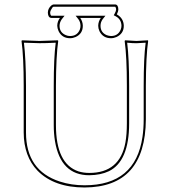

<svg xmlns="http://www.w3.org/2000/svg" viewBox="-20 -828 759 858"><path d="M502 -763.7Q532.2 -746.6 533.2 -712.9Q533.2 -677.7 500.5 -662.6Q488.3 -657.2 476.1 -657.2Q439.9 -657.2 424.3 -689Q418.9 -701.2 418.9 -712.9Q419.4 -732.9 430.7 -748H338.4Q349.6 -732.4 350.1 -712.9Q350.1 -677.2 317.9 -662.6Q305.7 -657.2 293 -657.2Q257.3 -657.2 241.7 -689Q236.3 -701.2 235.8 -712.9Q236.3 -732.9 248 -748H209Q194.8 -749 193.8 -771Q193.8 -789.6 209 -803.2Q214.8 -807.6 219.2 -808.1H495.1Q508.3 -807.1 508.8 -786.1Q508.3 -775.4 502 -763.7ZM546.9 -444.8Q546.9 -573.7 537.1 -645L539.1 -647.9Q540.5 -647.9 589.8 -645L641.1 -647.9L642.1 -645Q632.3 -578.1 631.8 -444.8V-294.9Q629.9 8.8 357.9 9.8Q221.7 9.8 147.5 -65.4Q86.4 -129.4 85.9 -235.8V-444.8Q85.9 -573.7 76.2 -645L78.1 -647.9Q79.6 -647.9 155.8 -645L238.8 -647.9L240.2 -645Q230.5 -578.1 230 -444.8V-269Q230 -95.7 331.1 -62Q353.5 -55.2 378.9 -55.2Q515.6 -55.2 540.5 -191.4Q546.9 -227.5 546.9 -276.9ZM497.6 -754.9 488.3 -759.8 493.2 -768.6Q498.5 -778.3 499 -786.1Q498.5 -793.5 495.1 -797.9H219.2Q214.8 -797.9 206.5 -781.2Q204.1 -774.9 204.1 -771Q204.1 -767.1 205.1 -764.2Q206.1 -761.2 207.5 -759.3L209 -757.8H268.6L255.9 -741.7Q246.6 -728.5 246.1 -712.9Q246.1 -682.6 274.4 -670.9Q283.2 -667 293 -667Q325.2 -667 336.9 -696.3Q339.8 -705.1 339.8 -712.9Q339.4 -729.5 330.6 -741.7L317.9 -757.8H451.2L438.5 -741.7Q429.2 -728.5 429.2 -712.9Q429.2 -682.6 457 -670.9Q466.3 -667.5 476.1 -667Q506.8 -667 519 -694.8Q522.9 -704.1 522.9 -712.9Q522 -741.7 497.6 -754.9ZM557.1 -444.8V-276.9Q557.1 -107.4 466.8 -63Q429.7 -45.4 378.9 -44.9Q251 -44.9 225.6 -197.8Q220.2 -231.4 220.2 -269V-444.8Q220.2 -570.8 229 -637.2Q184.6 -634.8 156.2 -635Q127.9 -635.3 86.9 -637.2Q95.7 -565.9 96.2 -444.8V-235.8Q96.2 -65.9 247.6 -16.6Q298.8 0 357.9 0Q585.4 0 616.7 -216.3Q622.1 -252.9 622.1 -294.9V-444.8Q622.1 -570.8 630.9 -637.2Q606.9 -635.3 589.8 -634.8Q571.3 -634.8 548.3 -637.2Q557.1 -565.9 557.1 -444.8Z"/></svg>

Font: Linux Biolinum Outline O
Style: Bold
Weight: 700
Designer: Philipp H. Poll
Foundry: Philipp H. Poll
Version: Version 0.9.2